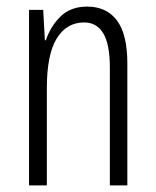

<svg xmlns="http://www.w3.org/2000/svg" viewBox="-20 -562 472 582"><path d="M244 -542Q303 -542 334.5 -500Q366 -458 366 -370V0H313V-357Q313 -428 293 -461Q273 -494 235 -494Q182 -494 152 -445.5Q122 -397 122 -295V0H68V-532H111L116 -440H119Q133 -482 163.5 -512Q194 -542 244 -542Z"/></svg>

Font: Noto Sans Thai ExtCond Light
Style: Regular
Weight: 300
Width: 2
Designer: Monotype Design Team
Foundry: Monotype Imaging Inc.
Version: Version 2.002; ttfautohint (v1.8.4.7-5d5b)